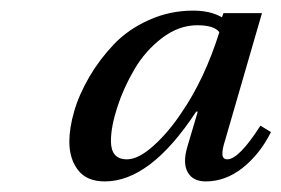

<svg xmlns="http://www.w3.org/2000/svg" viewBox="-20 -610 535 365"><path d="M111.8 -340.8Q111.8 -366.7 121.1 -398.7Q130.4 -430.7 150.1 -464.4Q169.9 -498 196.8 -526.1Q223.6 -554.2 263.2 -572Q302.7 -589.8 347.2 -589.8Q379.9 -589.8 401.9 -577.1L404.8 -585H478L408.2 -344.2Q402.3 -326.2 402.8 -316.7Q403.3 -307.1 412.1 -307.1Q434.1 -307.1 475.1 -371.1L495.1 -358.9Q474.1 -316.9 441.4 -291Q408.7 -265.1 371.1 -265.1Q346.7 -265.1 336.9 -282.5Q327.1 -299.8 335.9 -330.1L356 -397.9H353Q266.1 -265.1 179.2 -265.1Q145 -265.1 128.4 -286.6Q111.8 -308.1 111.8 -340.8ZM190.9 -341.8Q190.9 -307.1 221.2 -307.1Q243.2 -307.1 271.7 -332.8Q300.3 -358.4 325.2 -396Q369.1 -460 397 -548.8Q387.2 -562 355 -562Q319.8 -562 287.8 -537.6Q255.9 -513.2 235.4 -478Q214.8 -442.9 202.9 -406Q190.9 -369.1 190.9 -341.8Z"/></svg>

Font: Linguistics Pro
Style: Italic
Weight: 400
Italic angle: -12°
Designer: Stefan Peev, Context Ltd
Foundry: Stefan Peev, Context Ltd
Version: Version 001.000